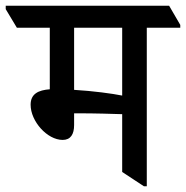

<svg xmlns="http://www.w3.org/2000/svg" viewBox="-64 -644 650 671"><path d="M155 -155C183 -155 195 -175 195 -207V-248C200 -248 205 -248 210 -248C268 -248 331 -246 363 -245V-43L439 7H449V-547H566V-557L527 -624H-44V-612L-5 -547H110V-332C70 -329 43 -316 43 -278C43 -220 101 -155 155 -155ZM195 -330V-547H363V-310C328 -317 262 -326 195 -330Z"/></svg>

Font: Noto Serif Devanagari SemiCondensed Medium
Style: Regular
Weight: 500
Width: 4
Designer: Universal Thirst, Indian Type Foundry and the Monotype Design Team
Foundry: Monotype Imaging Inc.
Version: Version 2.004